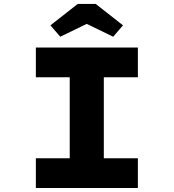

<svg xmlns="http://www.w3.org/2000/svg" viewBox="-20 -937 866 957"><path d="M158.7 0V-148.1H327.5V-551.9H158.7V-700H667.2V-551.9H497.5V-148.1H667.2V0ZM280.4 -753.9 231.4 -810.7 367.4 -917.4H457.1L593.1 -810.7L544.1 -753.9L397.5 -825.2H427Z"/></svg>

Font: Lexend Peta
Style: Regular
Weight: 400
Designer: Bonnie Shaver-Troup, Thomas Jockin
Foundry: Lexend
Version: Version 1.007